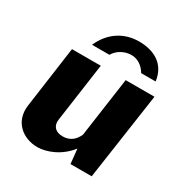

<svg xmlns="http://www.w3.org/2000/svg" viewBox="-171 -851 939 988"><g transform="rotate(30 299.0 -356.5)"><path d="M170 -587H273C296 -625 336 -643 374 -643C411 -643 443 -620 462 -587H548C535 -686 459 -723 372 -723C286 -723 210 -678 170 -587ZM189 10C242 10 320 -19 372 -87L381 0H507L582 -516H411L361 -163C345 -127 318 -103 274 -103C229 -103 208 -130 214 -168L263 -516H92L41 -150C28 -49 103 10 189 10Z"/></g></svg>

Font: United Sans ExtraBold
Style: Italic
Weight: 800
Italic angle: -8°
Designer: Pablo Impallari, Rodrigo Fuenzalida (Modified by Dan O. Williams)
Version: Version 1.000;PS 001.000;hotconv 1.0.88;makeotf.lib2.5.64775